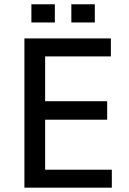

<svg xmlns="http://www.w3.org/2000/svg" viewBox="-20 -867 596 887"><path d="M92.8 0V-689.5H492.2V-606.4H188.5V-399.4H475.1V-314H188.5V-83H496.6V0ZM309.6 -763.2V-847.2H418V-763.2ZM125 -763.2V-847.2H233.4V-763.2Z"/></svg>

Font: Shanti
Style: Regular
Weight: 400
Designer: Vernon Adams
Foundry: Vernon Adams
Version: Version 1.100; ttfautohint (v1.8.4)